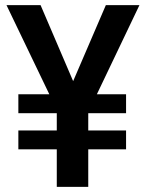

<svg xmlns="http://www.w3.org/2000/svg" viewBox="-20 -731 571 751"><path d="M266.1 -413.6 138.7 -710.9H5.4L172.9 -362.3H51.8V-288.1H202.1V-220.7H51.8V-147H202.1V0H325.2V-147H473.1V-220.7H325.2V-288.1H473.1V-362.3H358.9L525.4 -710.9H394Z"/></svg>

Font: Shabnam FD Medium
Style: Regular
Weight: 500
Foundry: DejaVu fonts team - Redesigned by Saber Rastikerdar - Based on Vazir font
Version: Version 5.00;October 20, 2019;FontCreator 12.0.0.2547 64-bit